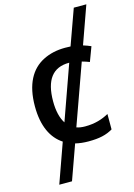

<svg xmlns="http://www.w3.org/2000/svg" viewBox="-141 -832 775 1111"><g transform="rotate(-15 246.0 -276.0)"><path d="M299.8 9.8C365.7 9.8 407.2 0 445.8 -22.9V-115.2C407.2 -93.8 363.3 -79.1 303.2 -79.1C284.2 -79.1 267.1 -81.5 252 -86.9L380.9 -446.8C396 -442.9 411.6 -437.5 425.8 -432.1L458 -518.1C444.8 -523.9 429.2 -529.8 412.1 -535.2L492.2 -759.8H417L340.8 -547.9C330.6 -548.3 319.3 -548.8 308.1 -548.8C258.8 -548.8 214.8 -539.1 176.3 -519.5C99.1 -480.5 51.8 -399.4 51.8 -266.1C51.8 -147 90.8 -69.3 154.8 -27.8L70.8 208H147L221.2 1C245.1 6.8 271 9.8 299.8 9.8ZM161.1 -267.1C161.1 -395 210 -459 307.1 -459H309.1L192.9 -132.8C171.9 -165 161.1 -210 161.1 -267.1Z"/></g></svg>

Font: Noto Reveo Sans
Style: Regular
Weight: 500
Designer: Monotype Design Team
Foundry: Monotype Imaging Inc.
Version: Version 2.007